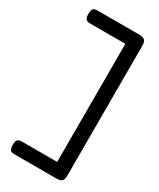

<svg xmlns="http://www.w3.org/2000/svg" viewBox="-229 -834 884 1066"><g transform="rotate(30 212.5 -301.0)"><path d="M63 160Q52 160 43.5 157.5Q35 155 31 145.5Q27 136 27 119Q27 101 31.5 92Q36 83 44.5 80.5Q53 78 65 78H288V-679H65Q53 -679 44.5 -681.5Q36 -684 31.5 -693Q27 -702 27 -720Q27 -739 31 -747.5Q35 -756 43.5 -759Q52 -762 63 -762H329Q349 -762 359 -756Q369 -750 372 -740Q375 -730 375 -717V115Q375 129 372 139Q369 149 359 154.5Q349 160 330 160Z"/></g></svg>

Font: Fredoka SemiExpanded
Style: Regular
Weight: 400
Width: 6
Designer: Ben Nathan
Foundry: Milena B. Brandão, Ben Nathan
Version: Version 2.001